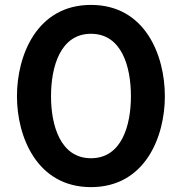

<svg xmlns="http://www.w3.org/2000/svg" viewBox="-20 -745 728 779"><path d="M511.2 -354.5C511.2 -235.8 473.6 -103 349.1 -103C225.1 -103 187 -235.8 187 -354.5C187 -475.1 225.1 -607.9 349.1 -607.9C473.6 -607.9 511.2 -475.1 511.2 -354.5ZM48.8 -354.5C48.8 -189.9 129.9 14.2 349.1 14.2C568.8 14.2 648.9 -189.9 648.9 -354.5C648.9 -521 568.8 -725.1 349.1 -725.1C129.9 -725.1 48.8 -521 48.8 -354.5Z"/></svg>

Font: Tuffy
Style: Bold
Weight: 700
Designer: Thatcher Ulrich, Karoly Barta, Michael Everson
Version: Version 001.270